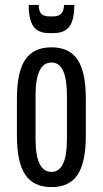

<svg xmlns="http://www.w3.org/2000/svg" viewBox="-20 -748 419 783"><path d="M190 15Q117 15 83 -35.5Q49 -86 49 -195V-345Q49 -455 83 -505Q117 -555 190 -555Q263 -555 296.5 -504.5Q330 -454 330 -345V-195Q330 -86 296.5 -35.5Q263 15 190 15ZM253 -181V-359Q253 -493 190 -493Q125 -493 125 -359V-181Q125 -47 190 -47Q253 -47 253 -181ZM180 -613Q136 -613 116.5 -640Q97 -667 97 -728H138Q138 -703 148 -692Q158 -681 183 -681H197Q241 -681 241 -728H283Q283 -667 263 -640Q243 -613 199 -613Z"/></svg>

Font: Pathway Gothic One
Style: Regular
Weight: 400
Version: Version 1.003; ttfautohint (v1.8.4.7-5d5b);gftools[0.9.26]